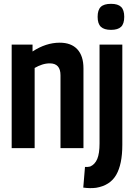

<svg xmlns="http://www.w3.org/2000/svg" viewBox="-20 -774 700 1003"><path d="M41 0V-541H150V-505Q220 -551 292 -551Q352 -551 384 -516.5Q416 -482 416 -417V0H296V-381Q296 -443 240 -443Q220 -443 200 -436.5Q180 -430 161 -419V0ZM560 -618Q524 -618 507 -634Q490 -650 490 -686Q490 -722 506.5 -738Q523 -754 560 -754Q596 -754 612.5 -738Q629 -722 629 -686Q629 -650 612.5 -634Q596 -618 560 -618ZM619 -541V-17Q619 84 587 139.5Q555 195 482 207Q451 211 415 206L424 98Q439 99 451 96Q476 85 488 56.5Q500 28 500 -25V-541Z"/></svg>

Font: Georama Semi Condensed SemiBold
Style: Regular
Weight: 600
Width: 4
Designer: Jean-Baptiste Levee
Foundry: Production Type
Version: Version 1.000